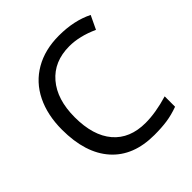

<svg xmlns="http://www.w3.org/2000/svg" viewBox="-195 -868 1022 1022"><g transform="rotate(-45 316.0 -357.0)"><path d="M402.8 -645Q287.6 -645 221.7 -567.9Q155.8 -490.7 155.8 -356.9Q155.8 -218.8 219.7 -143.8Q283.7 -68.8 401.9 -68.8Q478 -68.8 573.2 -97.2V-19Q527.8 -2.4 485.8 3.7Q443.8 9.8 389.2 9.8Q231.4 9.8 146.2 -86.2Q61 -182.1 61 -357.9Q61 -468.3 101.8 -551.3Q142.6 -634.3 220.5 -679.2Q298.3 -724.1 403.8 -724.1Q517.1 -724.1 601.1 -682.1L564.9 -606Q479.5 -645 402.8 -645Z"/></g></svg>

Font: NotoSans
Style: Regular
Weight: 400
Designer: Monotype Design team
Foundry: Monotype Imaging Inc.
Version: Version 1.04; ttfautohint (v1.4.1)